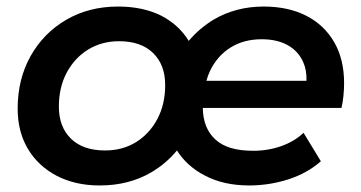

<svg xmlns="http://www.w3.org/2000/svg" viewBox="-20 -560 1103 587"><path d="M285 7Q210 7 153.5 -22.5Q97 -52 65.5 -104.5Q34 -157 34 -228Q34 -318 73.5 -388.5Q113 -459 182.5 -499.5Q252 -540 341 -540Q417 -540 473 -512Q527 -484 557 -435Q589 -473 633 -500Q701 -540 786 -540Q861 -540 916 -512Q971 -484 1001.5 -431.5Q1032 -379 1032 -306Q1032 -287 1030 -267Q1028 -247 1024 -230H600Q601 -168 638 -134Q675 -99 754 -99Q800 -99 840.5 -113.5Q881 -128 908 -154L961 -67Q919 -30 861 -11.5Q803 7 742 7Q664 7 607 -23Q552 -51 521 -100Q489 -61 444 -34Q375 7 285 7ZM301 -100Q355 -100 396 -125.5Q437 -151 461 -196Q485 -241 485 -300Q485 -362 448 -398Q411 -434 344 -434Q291 -434 249.5 -408.5Q208 -383 184 -338Q160 -293 160 -234Q160 -172 197 -136Q234 -100 301 -100ZM611 -313H917Q918 -346 907 -370Q892 -404 859.5 -422Q827 -440 780 -440Q725 -440 684.5 -414.5Q644 -389 622 -343Q615 -328 611 -313Z"/></svg>

Font: Montserrat Thin SemiBold
Style: Italic
Weight: 600
Italic angle: -11.3°
Version: Version 9.000